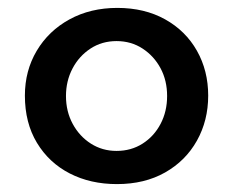

<svg xmlns="http://www.w3.org/2000/svg" viewBox="-20 -456 590 486"><path d="M43 -214Q43 -277 73 -327.5Q103 -378 156 -407Q209 -436 277 -436Q346 -436 398 -407Q450 -378 478.5 -327.5Q507 -277 507 -214Q507 -151 478.5 -100Q450 -49 398 -19.5Q346 10 276 10Q209 10 156.5 -17Q104 -44 73.5 -94.5Q43 -145 43 -214ZM147 -213Q147 -174 164 -142.5Q181 -111 210 -92.5Q239 -74 275 -74Q312 -74 341 -92.5Q370 -111 386.5 -142.5Q403 -174 403 -213Q403 -252 386.5 -283Q370 -314 341 -333Q312 -352 275 -352Q238 -352 209 -333Q180 -314 163.5 -282.5Q147 -251 147 -213Z"/></svg>

Font: Josefin Sans Medium
Style: Regular
Weight: 500
Designer: Santiago Orozco
Foundry: Typemade
Version: Version 2.001